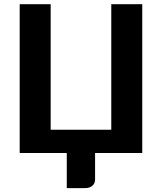

<svg xmlns="http://www.w3.org/2000/svg" viewBox="-20 -746 790 936"><path d="M673.5 -725.5V0H443.5V129Q443.5 148 430.2 159.5Q417 171 396 171H305.5V0H76V-725.5H227V-113.5H522.5V-725.5Z"/></svg>

Font: Lato 2
Style: Regular
Weight: 800
Designer: Lukasz Dziedzic with Adam Twardoch and Botio Nikoltchev
Foundry: tyPoland Lukasz Dziedzic
Version: Version 2.015; 2015-08-06; http://www.latofonts.com/